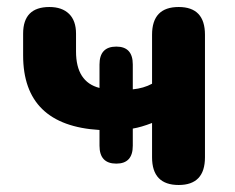

<svg xmlns="http://www.w3.org/2000/svg" viewBox="-20 -519 670 548"><path d="M490 9Q414 9 414 -70V-168Q383 -156 359 -152V-103Q359 -52 312 -52Q264 -52 264 -103V-148Q46 -161 46 -361V-423Q46 -499 121 -499Q157 -499 177 -479.5Q197 -460 197 -423V-372Q197 -285 264 -268V-335Q264 -386 312 -386Q359 -386 359 -335V-264Q390 -267 414 -280V-420Q414 -499 490 -499Q565 -499 565 -420V-70Q565 9 490 9Z"/></svg>

Font: Nunito ExtraBold
Style: Regular
Weight: 800
Designer: Vernon Adams
Foundry: Vernon Adams
Version: Version 3.602